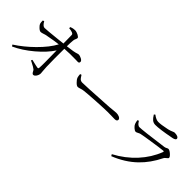

<svg xmlns="http://www.w3.org/2000/svg" viewBox="59 -1545 2367 2367"><g transform="rotate(45 1242.5 -361.5)"><path d="M510 2Q495 2 482 -23Q473 -41 466 -48Q446 -65 390 -93Q373 -101 365 -105L373 -122Q376 -121 383 -120Q460 -101 483 -98Q501 -95 502 -111Q507 -157 502 -416Q438 -317 319 -216.5Q200 -116 79 -61L65 -81Q186 -159 296 -268Q413 -384 468 -487Q406 -481 299 -460Q290 -459 286 -458Q268 -455 242.5 -446Q217 -437 202 -437Q185 -436 158 -461Q134 -483 126 -502Q120 -519 120 -555L138 -563Q170 -506 201 -506Q243 -507 411 -525Q474 -532 501 -535Q501 -611 499 -677Q499 -690 494 -695.5Q489 -701 476 -707Q456 -715 417 -719L418 -739Q455 -753 485 -753Q514 -753 546 -736Q577 -719 577 -706Q577 -696 571 -683Q562 -666 560 -647Q555 -600 555 -541Q668 -553 714 -570Q723 -573 727 -573Q754 -573 781 -558Q810 -542 810 -524Q810 -500 787 -500Q777 -500 752 -501Q645 -504 555 -497Q553 -324 557 -184Q558 -151 562 -112Q565 -89 565 -79Q565 -50 547.5 -24Q530 2 510 2Z M1004 -281Q985 -281 958 -309Q931 -335 921 -361Q915 -380 913 -414L931 -420Q933 -417 936 -413Q954 -384 964 -374Q982 -358 1006 -358Q1066 -358 1373 -377Q1446 -381 1457 -382Q1489 -384 1529 -389Q1557 -392 1569 -392Q1598 -392 1621 -381Q1646 -368 1646 -350Q1646 -322 1606 -322Q1592 -322 1561 -323Q1516 -324 1484 -324Q1436 -324 1293 -316Q1144 -307 1094 -301Q1066 -298 1037 -288Q1017 -281 1004 -281Z M1900 30 1887 8Q2040 -73 2151 -194Q2260 -313 2315 -456Q2322 -474 2304 -471Q2244 -465 2129 -447Q2007 -429 1962 -419Q1948 -416 1929.5 -405.5Q1911 -395 1900 -395Q1883 -395 1858.5 -417Q1834 -439 1827 -458Q1819 -479 1814 -511L1832 -520Q1849 -493 1860 -483Q1876 -468 1894 -468Q1948 -468 2280 -513Q2284 -514 2285 -514Q2299 -516 2315 -525Q2327 -532 2335 -532Q2356 -532 2387.5 -504.5Q2419 -477 2419 -459Q2419 -450 2398 -434.5Q2377 -419 2372 -407Q2298 -256 2191 -153Q2072 -38 1900 30ZM2012 -626Q1979 -626 1954 -646Q1933 -663 1908 -704L1922 -717Q1973 -678 2011 -678Q2061 -678 2143 -696Q2156 -699 2163 -700Q2193 -707 2222 -720Q2240 -728 2249 -728Q2280 -728 2300 -719Q2321 -709 2321 -692Q2321 -673 2280 -663Q2273 -662 2258 -659Q2087 -626 2012 -626Z"/></g></svg>

Font: GenRyuMin TW R
Style: Regular
Weight: 400
Version: Version 1.501;PS 1;hotconv 16.6.51;makeotf.lib2.5.65220